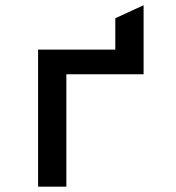

<svg xmlns="http://www.w3.org/2000/svg" viewBox="-20 -696 656 716"><path d="M122 0V-511H410V-628L515.5 -676.5V-419H227.5V0Z"/></svg>

Font: Overpass Mono SemiBold
Style: Regular
Weight: 600
Monospace: yes
Designer: Delve Withrington, Dave Bailey
Foundry: Delve Fonts LLC
Version: Version 4.000